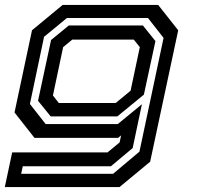

<svg xmlns="http://www.w3.org/2000/svg" viewBox="-32 -560 802 780"><path d="M-12.5 200 17.5 59H405L454 18.5L460 -10L448 0H108L27 -103L98 -437L222.5 -540H610.5L692 -437L578 97L453.5 200ZM54 146H427.5L534.5 56L632.5 -406L569 -487H240L147 -410.5L89.5 -137.5L153.5 -56H446.5L544.5 -136.5L507 41.5L418.5 115.5H60.5ZM174 -87 122.5 -150.5 175.5 -397.5 247.5 -456.5H548.5L599.5 -393L552.5 -175.5L444.5 -87ZM207 -141.5H438L498.5 -191.5L536 -368.5L511.5 -399H261.5L224.5 -368.5L183 -172Z"/></svg>

Font: Tourney Expanded SemiBold
Style: Italic
Weight: 600
Width: 7
Italic angle: -12°
Designer: Tyler Finck
Foundry: Etcetera Type Co
Version: Version 1.010; ttfautohint (v1.8.3)